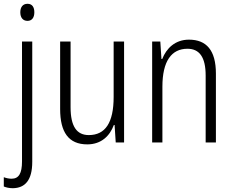

<svg xmlns="http://www.w3.org/2000/svg" viewBox="-41 -751 1229 1012"><path d="M66 -686C66 -658 80 -641 104 -641C127 -641 140 -658 140 -686C140 -713 129 -731 104 -731C79 -731 66 -713 66 -686ZM27 241C91 240 129 199 129 102V-532H75V100C75 163 58 191 20 191C6 191 -8 188 -21 183V232C-9 237 7 241 27 241Z M613 -532H558V-240C558 -104 514 -39 427 -39C364 -39 331 -84 331 -186V-532H276V-176C276 -55 320 10 419 10C493 10 538 -35 559 -92H563L569 0H613Z M955 -542C882 -542 836 -496 814 -440H810L804 -532H761V0H815V-294C815 -429 863 -494 947 -494C1010 -494 1043 -450 1043 -353V0H1097V-363C1097 -486 1047 -542 955 -542Z"/></svg>

Font: Noto Sans Hebrew Condensed Light
Style: Regular
Weight: 300
Width: 3
Designer: Monotype Design Team
Foundry: Monotype Imaging Inc.
Version: Version 2.004